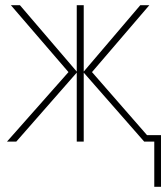

<svg xmlns="http://www.w3.org/2000/svg" viewBox="-20 -548 643 743"><path d="M558 -528 336 -269 549 -25H603V175H577V0H538L304 -267V0H277V-267L43 0H7L245 -269L22 -528H57L277 -271V-528H304V-271L523 -528Z"/></svg>

Font: Noto Sans Display Thin
Style: Regular
Weight: 250
Designer: Monotype Design Team
Foundry: Monotype Imaging Inc.
Version: Version 1.900